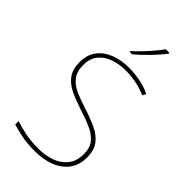

<svg xmlns="http://www.w3.org/2000/svg" viewBox="-289 -1031 1121 1121"><g transform="rotate(45 271.5 -471.0)"><path d="M489 -180Q489 -116 456.5 -73.5Q424 -31 369.5 -10.5Q315 10 250 10Q181 10 136.5 0.5Q92 -9 56 -19V-48Q96 -34 143.5 -24.5Q191 -15 252 -15Q309 -15 356.5 -32.5Q404 -50 433 -86.5Q462 -123 462 -181Q462 -231 438 -261.5Q414 -292 369.5 -312.5Q325 -333 263 -352Q205 -371 160 -392.5Q115 -414 89.5 -449.5Q64 -485 64 -544Q64 -604 94.5 -644Q125 -684 176.5 -704Q228 -724 291 -724Q338 -724 382.5 -715.5Q427 -707 471 -687L460 -664Q414 -684 371.5 -691.5Q329 -699 289 -699Q236 -699 191 -683Q146 -667 118.5 -633.5Q91 -600 91 -546Q91 -492 116 -460Q141 -428 183.5 -409.5Q226 -391 277 -375Q341 -355 388.5 -332.5Q436 -310 462.5 -274.5Q489 -239 489 -180ZM397 -945Q371 -911 330 -868Q289 -825 249 -792H228V-798Q251 -818 277.5 -846Q304 -874 328.5 -902.5Q353 -931 367 -952H397Z"/></g></svg>

Font: Noto Sans Oriya Thin
Style: Regular
Weight: 100
Designer: Amélie Bonet and Sol Matas
Foundry: Google LLC
Version: Version 2.006; ttfautohint (v1.8.4.7-5d5b)